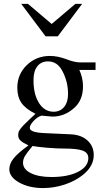

<svg xmlns="http://www.w3.org/2000/svg" viewBox="-20 -747 540 985"><path d="M470.2 -388.2H387.2Q405.8 -346.2 405.8 -304.2Q405.8 -231 357.9 -190.9Q309.6 -148.9 250 -148.9Q249 -148.9 242.9 -149.4Q236.8 -149.9 222.4 -151.1Q208 -152.3 192.9 -153.8Q172.9 -147.9 152.8 -127Q132.8 -106 132.8 -90.8Q132.8 -66.9 210.9 -64L339.8 -58.1Q395.5 -56.2 428.2 -26.9Q460.9 2.4 460.9 48.8Q460.9 105.5 405.8 149.9Q366.7 181.6 312 199.7Q257.3 217.8 201.2 217.8Q129.4 217.8 78.6 189.5Q27.8 161.1 27.8 121.1Q27.8 93.3 50 65.4Q72.3 37.6 126 -1Q94.7 -16.1 84 -26.9Q73.2 -37.6 73.2 -54.2Q73.2 -66.9 78.9 -77.1Q84.5 -87.4 100.1 -104Q102.1 -106.4 136.2 -139.2L162.1 -163.1Q111.8 -188 90.3 -218.8Q68.8 -249.5 68.8 -296.9Q68.8 -365.7 117.4 -412.8Q166 -460 235.8 -460Q274.4 -460 315.9 -444.8L337.9 -437Q368.2 -426.8 393.1 -426.8H470.2ZM147 2Q116.7 38.1 107.4 54.4Q98.1 70.8 98.1 87.9Q98.1 121.1 137.9 141.1Q177.7 161.1 244.1 161.1Q328.6 161.1 380.9 134.3Q433.1 107.4 433.1 64Q433.1 37.1 405.3 26.1Q377.4 15.1 309.1 15.1Q272.5 15.1 222.4 11Q172.4 6.8 147 2ZM151.9 -337.9V-335Q151.9 -262.7 180.2 -218.3Q208.5 -173.8 254.9 -173.8Q289.1 -173.8 309.1 -198.5Q329.1 -223.1 329.1 -265.1Q329.1 -329.1 298.8 -384.8Q273.4 -432.1 226.1 -432.1Q191.4 -432.1 171.6 -407Q151.9 -381.8 151.9 -337.9ZM401.4 -727.1 276.4 -560.5H213.9L88.9 -727.1H123.5L245.1 -624L366.7 -727.1Z"/></svg>

Font: Accordance
Style: Regular
Weight: 400
Version: Version 1.1 (build May 11, 2018) Miklal Software Solutions, 